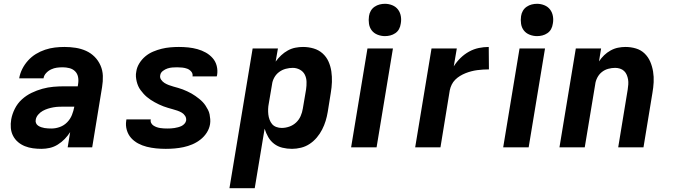

<svg xmlns="http://www.w3.org/2000/svg" viewBox="-20 -775 3540 1010"><path d="M198 8Q175 8 153 5Q131 2 111 -6Q91 -14 75 -27.5Q59 -41 49 -60Q39 -79 37 -101.5Q35 -124 39 -147Q44 -175 58 -203Q72 -231 95 -252Q118 -273 146 -286.5Q174 -300 203 -308Q232 -316 261 -318.5Q290 -321 319 -321H389L391 -334Q394 -353 390.5 -370.5Q387 -388 375 -400Q363 -412 345.5 -416.5Q328 -421 310 -421Q294 -421 279 -419Q264 -417 249 -410Q234 -403 222.5 -390.5Q211 -378 209 -363H81Q85 -388 97 -412Q109 -436 127.5 -456.5Q146 -477 169 -491Q192 -505 217.5 -513.5Q243 -522 268.5 -525Q294 -528 319 -528Q349 -528 378 -523.5Q407 -519 432.5 -507.5Q458 -496 477.5 -476.5Q497 -457 508.5 -431Q520 -405 521 -376Q522 -347 517 -317L465 0H336L349 -80Q337 -61 320.5 -44Q304 -27 284 -14.5Q264 -2 242 3Q220 8 198 8ZM251 -99Q273 -99 295 -107Q317 -115 333.5 -132Q350 -149 358.5 -170.5Q367 -192 371 -214H319Q304 -214 290 -213.5Q276 -213 261.5 -210.5Q247 -208 232.5 -203.5Q218 -199 204.5 -191.5Q191 -184 180.5 -171.5Q170 -159 168 -145Q166 -136 169.5 -127.5Q173 -119 180.5 -114Q188 -109 196.5 -106Q205 -103 214 -101.5Q223 -100 232.5 -99.5Q242 -99 251 -99Z M852 8Q826 8 801 5.5Q776 3 752 -3Q728 -9 706.5 -20.5Q685 -32 669.5 -49.5Q654 -67 647 -91Q640 -115 644 -140L645 -147H773V-146Q771 -136 775.5 -127.5Q780 -119 788 -114Q796 -109 804.5 -106Q813 -103 822.5 -101.5Q832 -100 841.5 -99.5Q851 -99 861 -99Q870 -99 879 -99.5Q888 -100 897.5 -101.5Q907 -103 916.5 -105.5Q926 -108 934.5 -112Q943 -116 950 -123.5Q957 -131 959 -140Q961 -154 954 -165Q947 -176 936 -182.5Q925 -189 913 -193Q901 -197 888.5 -200.5Q876 -204 864 -207.5Q852 -211 840 -215.5Q828 -220 816.5 -225.5Q805 -231 794 -237Q783 -243 772.5 -250Q762 -257 752.5 -265Q743 -273 735 -282Q727 -291 719.5 -301Q712 -311 707 -322.5Q702 -334 699 -346.5Q696 -359 695 -372Q694 -385 697 -399Q700 -421 713 -442Q726 -463 744.5 -478.5Q763 -494 785.5 -503.5Q808 -513 830.5 -518.5Q853 -524 876 -526Q899 -528 921 -528Q946 -528 970.5 -525.5Q995 -523 1018.5 -516.5Q1042 -510 1062.5 -498.5Q1083 -487 1098.5 -469.5Q1114 -452 1120 -428.5Q1126 -405 1122 -380L1120 -373H992L993 -374Q995 -388 986 -398.5Q977 -409 965 -413.5Q953 -418 939.5 -419.5Q926 -421 912 -421Q899 -421 886.5 -420Q874 -419 861.5 -415Q849 -411 837 -402Q825 -393 823 -380Q820 -367 827.5 -356Q835 -345 845.5 -338.5Q856 -332 868 -327.5Q880 -323 892.5 -319.5Q905 -316 917.5 -312.5Q930 -309 941.5 -304.5Q953 -300 965 -294.5Q977 -289 987.5 -283Q998 -277 1008 -270Q1018 -263 1028 -255Q1038 -247 1046.5 -238Q1055 -229 1061.5 -219Q1068 -209 1074 -197.5Q1080 -186 1082.5 -173.5Q1085 -161 1086 -148Q1087 -135 1085 -122Q1081 -98 1067.5 -77Q1054 -56 1034 -40.5Q1014 -25 991.5 -15.5Q969 -6 945.5 -1Q922 4 898.5 6Q875 8 852 8Z M1187 215 1309 -520H1442L1430 -451Q1443 -469 1459 -484Q1475 -499 1494 -509.5Q1513 -520 1533.5 -524Q1554 -528 1574 -528Q1603 -528 1630 -520Q1657 -512 1677 -494Q1697 -476 1708 -451.5Q1719 -427 1723 -399.5Q1727 -372 1726 -343.5Q1725 -315 1720 -286L1704 -186Q1700 -162 1693 -139Q1686 -116 1674.5 -93.5Q1663 -71 1646.5 -51.5Q1630 -32 1609 -18Q1588 -4 1563.5 2Q1539 8 1516 8Q1490 8 1465.5 2Q1441 -4 1422 -18.5Q1403 -33 1391 -54Q1379 -75 1372 -98L1320 215ZM1462 -102Q1482 -102 1502 -109Q1522 -116 1537.5 -130.5Q1553 -145 1561.5 -164.5Q1570 -184 1573 -204L1590 -304Q1593 -324 1592.5 -344.5Q1592 -365 1583.5 -382Q1575 -399 1557.5 -408.5Q1540 -418 1520 -418Q1502 -418 1483 -413Q1464 -408 1448 -396Q1432 -384 1422.5 -366.5Q1413 -349 1411 -331L1394 -231Q1391 -216 1390.5 -201.5Q1390 -187 1391.5 -173Q1393 -159 1398 -145.5Q1403 -132 1411.5 -122Q1420 -112 1433.5 -107Q1447 -102 1462 -102Z M1827 0 1913 -520H2047L1961 0ZM2005 -585Q1985 -585 1966 -592.5Q1947 -600 1935.5 -615Q1924 -630 1921 -650Q1918 -670 1921 -690Q1923 -705 1930.5 -718Q1938 -731 1950.5 -739.5Q1963 -748 1977 -751.5Q1991 -755 2005 -755Q2025 -755 2043.5 -747.5Q2062 -740 2073.5 -725Q2085 -710 2088.5 -690Q2092 -670 2088 -650Q2086 -635 2079 -622Q2072 -609 2059.5 -600.5Q2047 -592 2033 -588.5Q2019 -585 2005 -585Z M2164 0 2250 -520H2383L2367 -426Q2382 -450 2402.5 -470Q2423 -490 2447.5 -503.5Q2472 -517 2498.5 -522.5Q2525 -528 2551 -528L2552 -410Q2537 -410 2521 -409Q2505 -408 2490 -406Q2475 -404 2459.5 -400Q2444 -396 2429 -390Q2414 -384 2400 -375.5Q2386 -367 2374.5 -355.5Q2363 -344 2356 -329.5Q2349 -315 2346 -300L2297 0Z M2627 0 2713 -520H2847L2761 0ZM2805 -585Q2785 -585 2766 -592.5Q2747 -600 2735.5 -615Q2724 -630 2721 -650Q2718 -670 2721 -690Q2723 -705 2730.5 -718Q2738 -731 2750.5 -739.5Q2763 -748 2777 -751.5Q2791 -755 2805 -755Q2825 -755 2843.5 -747.5Q2862 -740 2873.5 -725Q2885 -710 2888.5 -690Q2892 -670 2888 -650Q2886 -635 2879 -622Q2872 -609 2859.5 -600.5Q2847 -592 2833 -588.5Q2819 -585 2805 -585Z M2923 0 3009 -520H3142L3131 -452Q3143 -470 3158 -484.5Q3173 -499 3192 -509.5Q3211 -520 3231 -524Q3251 -528 3270 -528Q3299 -528 3325.5 -520Q3352 -512 3371 -493.5Q3390 -475 3400.5 -450.5Q3411 -426 3415.5 -398.5Q3420 -371 3418.5 -342.5Q3417 -314 3412 -286L3365 0H3232L3282 -304Q3284 -317 3285 -330.5Q3286 -344 3284 -356.5Q3282 -369 3277 -381Q3272 -393 3263 -401.5Q3254 -410 3241.5 -414Q3229 -418 3216 -418Q3198 -418 3179.5 -413Q3161 -408 3146 -396Q3131 -384 3122 -366.5Q3113 -349 3111 -331L3056 0Z"/></svg>

Font: Iosevka Aile Extrabold
Style: Italic
Weight: 800
Italic angle: -9°
Designer: Belleve Invis
Foundry: Belleve Invis
Version: Version 31.1.0; ttfautohint (v1.8.4)